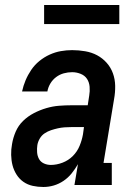

<svg xmlns="http://www.w3.org/2000/svg" viewBox="-20 -738 540 766"><path d="M153 8Q153 8 153 8Q153 8 153 8Q131 8 110.5 3.5Q90 -1 73.5 -12.5Q57 -24 46 -41.5Q35 -59 30 -78.5Q25 -98 24.5 -120Q24 -142 28 -163Q32 -188 42.5 -212.5Q53 -237 72 -255.5Q91 -274 115 -286.5Q139 -299 164.5 -306.5Q190 -314 215 -316Q240 -318 265 -318H330L336 -357Q339 -374 337.5 -392Q336 -410 327 -423.5Q318 -437 301.5 -443.5Q285 -450 268 -450Q251 -450 234.5 -445.5Q218 -441 204 -430.5Q190 -420 181 -405Q172 -390 169 -373H68Q73 -396 82 -417.5Q91 -439 104.5 -459Q118 -479 137 -494.5Q156 -510 178 -520Q200 -530 222.5 -534Q245 -538 268 -538Q294 -538 320 -533.5Q346 -529 367.5 -517.5Q389 -506 405.5 -487.5Q422 -469 430.5 -445.5Q439 -422 439.5 -395.5Q440 -369 435 -342L393 -88H426V0H277L291 -83Q280 -64 266 -46.5Q252 -29 233.5 -16.5Q215 -4 194.5 2Q174 8 153 8ZM183 -80Q206 -80 229.5 -89Q253 -98 270.5 -115.5Q288 -133 297.5 -156Q307 -179 311 -202L315 -231H265Q251 -231 237.5 -230Q224 -229 210.5 -226Q197 -223 183.5 -218.5Q170 -214 158 -206Q146 -198 138.5 -185Q131 -172 129 -159Q127 -145 128 -130.5Q129 -116 135.5 -104Q142 -92 155 -86Q168 -80 183 -80ZM156 -642V-718H456V-642Z"/></svg>

Font: Iosevka Slab Semibold Oblique
Style: Regular
Weight: 600
Italic angle: -9°
Monospace: yes
Designer: Belleve Invis
Foundry: Belleve Invis
Version: Version 11.1.1; ttfautohint (v1.8.3)